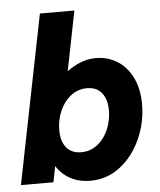

<svg xmlns="http://www.w3.org/2000/svg" viewBox="-54 -798 709 853"><g transform="rotate(-5 301.0 -372.0)"><path d="M155.8 -752H309.6L256.8 -486.8H258.3Q287.1 -508.8 319.6 -521Q352.1 -533.2 386.7 -533.2Q437 -533.2 479.5 -507.6Q522 -481.9 547.4 -431.6Q572.8 -381.3 572.8 -310.5Q572.8 -230.5 540 -157Q507.3 -83.5 448.5 -37.8Q389.6 7.8 314.9 7.8Q266.1 7.8 227.5 -12.5Q189 -32.7 164.6 -70.3H164.1L150.4 0H5.4ZM423.8 -296.4Q423.8 -346.2 400.9 -374.8Q377.9 -403.3 335 -403.3Q293.9 -403.3 262.2 -378.2Q230.5 -353 213.4 -312.7Q196.3 -272.5 196.3 -228.5Q196.3 -178.2 219.5 -150.1Q242.7 -122.1 285.6 -122.1Q326.7 -122.1 358.2 -147Q389.6 -171.9 406.7 -212.2Q423.8 -252.4 423.8 -296.4Z"/></g></svg>

Font: Reddit Sans Vanilla ExtraBold
Style: Italic
Weight: 800
Italic angle: -11.25°
Designer: Stephen Hutchings
Version: Version 1.013